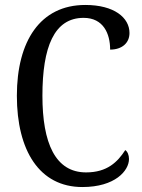

<svg xmlns="http://www.w3.org/2000/svg" viewBox="-20 -744 573 774"><path d="M312 10C444 10 500 -56 500 -103C500 -119 494 -133 485 -139C454 -91 412 -49 327 -49C203 -49 151 -167 151 -358C151 -554 198 -672 317 -672C397 -672 424 -608 424 -544C471 -544 502 -570 502 -611C502 -673 440 -724 324 -724C142 -724 48 -578 48 -358C48 -137 139 10 312 10Z"/></svg>

Font: Noto Serif Ethiopic Cn
Style: Regular
Weight: 400
Width: 3
Designer: Monotype Design Team
Foundry: Monotype Imaging Inc.
Version: Version 2.102